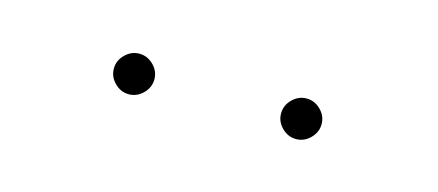

<svg xmlns="http://www.w3.org/2000/svg" viewBox="-23 -592 417 183"><g transform="rotate(15 185.0 -500.0)"><path d="M287 -500Q287 -508 281 -514Q275 -520 267 -520Q259 -520 253 -514Q247 -508 247 -500Q247 -492 253 -486Q259 -480 267 -480Q275 -480 281 -486Q287 -492 287 -500ZM122 -500Q122 -508 116 -514Q110 -520 102 -520Q94 -520 88 -514Q82 -508 82 -500Q82 -492 88 -486Q94 -480 102 -480Q110 -480 116 -486Q122 -492 122 -500Z"/></g></svg>

Font: Josefin Slab Thin Thin
Style: Regular
Weight: 250
Version: Version 2.000